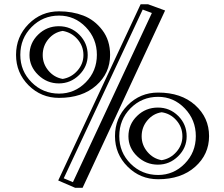

<svg xmlns="http://www.w3.org/2000/svg" viewBox="-20 -806 1052 900"><path d="M582 -167Q582 -223.1 622.6 -262.5Q663.1 -301.8 720.2 -301.8Q775.9 -301.8 815.4 -262.5Q855 -223.1 855 -167Q855 -112.8 814.9 -73.5Q774.9 -34.2 720.2 -34.2Q664.1 -34.2 623 -73.5Q582 -112.8 582 -167ZM539.1 -168Q539.1 -91.8 592 -38.8Q645 14.2 721.2 14.2Q793.9 14.2 845.9 -38.8Q897.9 -91.8 897.9 -168Q897.9 -244.1 845.9 -298.1Q793.9 -352.1 721.2 -352.1Q645 -352.1 592 -298.6Q539.1 -245.1 539.1 -168ZM118.2 -547.9Q118.2 -604 158.7 -643.6Q199.2 -683.1 255.9 -683.1Q312 -683.1 351.6 -643.6Q391.1 -604 391.1 -547.9Q391.1 -494.1 351.1 -454.6Q311 -415 255.9 -415Q200.2 -415 159.2 -454.6Q118.2 -494.1 118.2 -547.9ZM75.2 -548.8Q75.2 -473.1 128.2 -420.2Q181.2 -367.2 256.8 -367.2Q330.1 -367.2 382.1 -420.2Q434.1 -473.1 434.1 -549.1Q434.1 -625 382.1 -679Q330.1 -732.9 256.8 -732.9Q181.2 -732.9 128.2 -679.4Q75.2 -626 75.2 -548.8ZM648.9 -761.2 278.8 29.8 321.8 47.9 691.9 -745.1ZM55.2 -548.8Q55.2 -633.8 114 -693.4Q172.9 -752.9 256.8 -752.9Q318.8 -752.9 370.8 -732.9Q422.9 -712.9 459.5 -665Q496.1 -617.2 496.1 -548.8Q496.1 -462.9 430.7 -405Q365.2 -347.2 256.8 -347.2Q172.9 -347.2 114 -406Q55.2 -464.8 55.2 -548.8ZM519 -168Q519 -252.9 578.1 -312.5Q637.2 -372.1 721.2 -372.1Q829.1 -372.1 894.5 -313.5Q960 -254.9 960 -168Q960 -82 894.5 -23.9Q829.1 34.2 721.2 34.2Q637.2 34.2 578.1 -24.9Q519 -84 519 -168ZM252.9 40 639.2 -786.1H673.8L753.9 -756.8L367.2 74.2H332ZM644 -167Q644 -126 671.1 -94Q698.2 -62 737.8 -55.2Q778.8 -62 806.9 -94Q835 -126 835 -167Q835 -210 806.9 -241.9Q778.8 -273.9 737.8 -279.8Q698.2 -273.9 671.1 -241.9Q644 -210 644 -167ZM180.2 -547.9Q180.2 -506.8 207 -474.9Q233.9 -442.9 273.9 -436Q314.9 -442.9 343 -474.9Q371.1 -506.8 371.1 -547.9Q371.1 -589.8 343.5 -621.8Q315.9 -653.8 273.9 -661.1Q233.9 -654.8 207 -622.8Q180.2 -590.8 180.2 -547.9Z"/></svg>

Font: Jacques Francois Shadow
Style: Regular
Weight: 400
Designer: Alexei Vanyashin, Nikita Kanarev (i@xarsok.ru)
Foundry: Cyreal (www.cyreal.org)
Version: Version 1.003